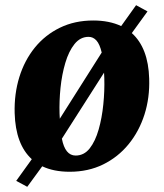

<svg xmlns="http://www.w3.org/2000/svg" viewBox="-20 -648 631 740"><path d="M85 72 42.5 49 101.5 -33 102.5 -34.5Q40 -91.5 36.5 -212Q34.5 -286 54.5 -350.8Q74.5 -415.5 114.2 -464.5Q154 -513.5 211 -541.2Q268 -569 339.5 -569Q401.5 -569 447 -547.5L504.5 -628L548.5 -604L488 -520.5Q551.5 -463.5 555 -345Q557.5 -271.5 536.8 -206.5Q516 -141.5 475.5 -92Q435 -42.5 377.5 -14.2Q320 14 248.5 14Q187 14 143 -7L142 -6ZM321.5 -506Q289.5 -506 267.2 -478.2Q245 -450.5 231.8 -405.8Q218.5 -361 213.2 -309.5Q208 -258 209.5 -210Q210 -200 210.5 -190.5L372 -445.5Q364.5 -477.5 351.8 -491.8Q339 -506 321.5 -506ZM382 -347Q381.5 -358 381 -368L218.5 -113.5Q231 -48.5 271.5 -48.5Q304 -48.5 325.8 -76.2Q347.5 -104 360.2 -148.8Q373 -193.5 378.2 -245.8Q383.5 -298 382 -347Z"/></svg>

Font: Merriweather Black
Style: Italic
Weight: 900
Italic angle: -7.8°
Designer: Eben Sorkin
Foundry: Eben Sorkin
Version: Version 2.200;gftools[0.9.31]